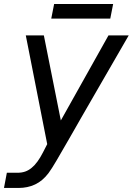

<svg xmlns="http://www.w3.org/2000/svg" viewBox="-29 -722 657 950"><path d="M238.8 -702.1H530.8L516.6 -629.9H224.6ZM4.9 132.8H57.6Q78.1 132.8 95.2 127Q112.3 121.1 127.4 108.6Q142.6 96.2 156.5 77.1Q170.4 58.1 183.6 32.2L204.6 -8.8L98.6 -546.9H188L272 -126L507.8 -546.9H607.9L393.6 -175.8Q381.3 -154.8 369.4 -133.8Q357.4 -112.8 346.7 -94Q335.9 -75.2 327.1 -59.8Q318.4 -44.4 313 -35.2Q274.4 32.2 250.2 73.2Q226.1 114.3 210.9 134.8Q181.6 173.3 144.5 190.7Q107.4 208 63 208H-9.3Z"/></svg>

Font: Hack
Style: Italic
Weight: 400
Italic angle: -11°
Monospace: yes
Designer: Christopher Simpkins
Foundry: Christopher Simpkins
Version: Version 2.019; ttfautohint (v1.4.1) -l 4 -r 80 -G 350 -x 0 -